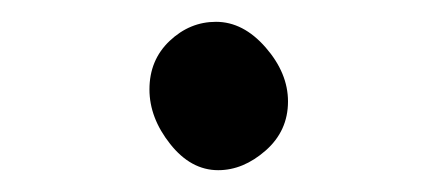

<svg xmlns="http://www.w3.org/2000/svg" viewBox="-20 -136 390 176"><path d="M180 20Q155 20 136 -4Q117 -28 117 -54Q117 -81 135.5 -98.5Q154 -116 178 -116Q203 -116 223.5 -92.5Q244 -69 244 -43Q244 -16 223.5 2Q203 20 180 20Z"/></svg>

Font: LXGW WenKai TC
Style: Bold
Weight: 700
Designer: LXGW / Fontworks Inc.
Foundry: LXGW / Fontworks Inc.
Version: Version 1.330;April 28, 2024